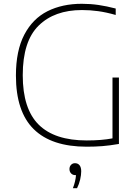

<svg xmlns="http://www.w3.org/2000/svg" viewBox="-20 -769 740 1013"><path d="M607.5 -360V-9.5Q558 -1 519.8 2Q481.5 5 437.5 5Q252 5 158 -87.5Q64 -180 64 -370.5Q64 -501.5 108.2 -586Q152.5 -670.5 230.5 -709.8Q308.5 -749 412 -749Q456.5 -749 499.5 -742.8Q542.5 -736.5 590.5 -724V-690Q539.5 -704.5 497.2 -710.2Q455 -716 412.5 -716Q267.5 -716 183.8 -633.8Q100 -551.5 100 -372Q100 -195 184 -111.5Q268 -28 437.5 -28Q517 -28 573.5 -39V-360ZM408.5 135Q408.5 154 403 178Q397.5 202 386.5 224H364.5Q378.5 188.5 381 155H377.5Q364 155 355.2 146Q346.5 137 346.5 123Q346.5 109.5 354.8 100.8Q363 92 375.5 92Q391 92 399.8 103Q408.5 114 408.5 135Z"/></svg>

Font: Encode Sans Semi Expanded Thin
Style: Regular
Weight: 250
Width: 6
Designer: Multiple Designers
Foundry: Impallari Type
Version: Version 2.000